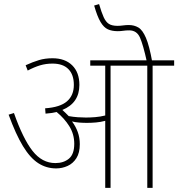

<svg xmlns="http://www.w3.org/2000/svg" viewBox="-20 -916 869 936"><path d="M369 -213Q369 -171 352.5 -145Q336 -119 309.5 -107Q283 -95 254 -95Q206 -95 166.5 -120.5Q127 -146 92 -203.5Q57 -261 22 -357L48 -365Q92 -240 138.5 -180.5Q185 -121 250 -121Q290 -121 316 -142.5Q342 -164 342 -215Q342 -262 318 -300.5Q294 -339 256 -370Q231 -364 202 -362L200 -388Q273 -393 306.5 -422Q340 -451 340 -502Q340 -552 313.5 -579Q287 -606 236 -606Q204 -606 175.5 -597.5Q147 -589 115 -572L105 -598Q140 -614 170 -623Q200 -632 236 -632Q297 -632 332 -597.5Q367 -563 367 -502Q367 -414 284 -380Q292 -373 300 -365Q308 -357 315 -350Q337 -346 359 -344.5Q381 -343 399 -343Q420 -343 444.5 -345Q469 -347 493 -353V-596H420V-622H829V-596H724V0H698V-596H519V0H493V-327Q471 -321 448 -319Q425 -317 404 -317Q385 -317 366 -318.5Q347 -320 331 -324Q349 -300 359 -272.5Q369 -245 369 -213ZM696 -615Q678 -697 662.5 -732.5Q647 -768 610 -768Q594 -768 581 -766Q568 -764 554 -764Q526 -764 506 -773Q486 -782 470 -809Q454 -836 439 -889L463 -896Q475 -855 485.5 -832Q496 -809 511 -799.5Q526 -790 553 -790Q565 -790 579.5 -792Q594 -794 608 -794Q634 -794 654.5 -782Q675 -770 691.5 -731.5Q708 -693 722 -615Z"/></svg>

Font: Noto Sans SemiCondensed Thin
Style: Italic
Weight: 100
Width: 4
Italic angle: -12°
Designer: Monotype Design Team
Foundry: Monotype Imaging Inc.
Version: Version 2.013; ttfautohint (v1.8.4.7-5d5b)